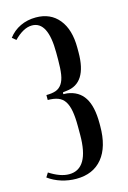

<svg xmlns="http://www.w3.org/2000/svg" viewBox="-128 -762 551 825"><g transform="rotate(-15 147.0 -349.5)"><path d="M107 8Q73 8 41 -2Q9 -12 -17 -31L-5 -50Q43 -19 82 -19Q171 -19 171 -171V-208Q171 -249 166 -276.5Q161 -304 150 -320.5Q139 -337 120.5 -344Q102 -351 75 -351V-373Q101 -373 117.5 -379Q134 -385 144.5 -400.5Q155 -416 159 -441.5Q163 -467 163 -506V-538Q163 -678 92 -678Q72 -678 51.5 -666.5Q31 -655 12 -635L-5 -649Q16 -677 47.5 -692Q79 -707 117 -707Q182 -707 219 -661.5Q256 -616 256 -535V-515Q256 -377 163 -368L147 -366L146 -358L163 -357Q214 -350 239 -311Q264 -272 264 -197V-185Q264 -92 223 -42Q182 8 107 8Z"/></g></svg>

Font: Moniqa Narrow Heading
Style: Bold
Weight: 700
Width: 4
Designer: Rajesh Rajput
Foundry: Rajesh Rajput
Version: Version 1.000